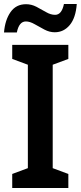

<svg xmlns="http://www.w3.org/2000/svg" viewBox="-27 -938 403 958"><path d="M314 0H34V-70L112 -99V-615L34 -644V-714H314V-644L236 -615V-99L314 -70ZM-7 -776Q-2 -838 25.5 -877.5Q53 -917 103 -917Q130 -917 155 -904Q180 -891 203 -877.5Q226 -864 248 -864Q281 -864 292 -918H356Q351 -849 321 -813Q291 -777 246 -777Q220 -777 194.5 -790.5Q169 -804 145.5 -817.5Q122 -831 102 -831Q68 -831 57 -776Z"/></svg>

Font: Noto Sans SemiCondensed SemiBold
Style: Regular
Weight: 600
Width: 4
Designer: Monotype Design Team
Foundry: Monotype Imaging Inc.
Version: Version 2.013; ttfautohint (v1.8.4.7-5d5b)